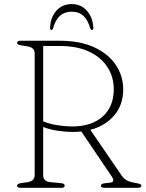

<svg xmlns="http://www.w3.org/2000/svg" viewBox="-20 -894 693 914"><path d="M566.5 -467.5Q566.5 -395 523.8 -344.8Q481 -294.5 410 -276L560 -57Q577.5 -31 617.5 -24.5Q640 -20.5 646.5 -18Q653 -15.5 653 -10Q653 0 637 0H476Q460.5 0 460.5 -10Q460.5 -19.5 477.5 -21.5L504 -24.5Q529.5 -27.5 512.5 -53L367 -268Q347 -266 326 -266Q290.5 -266 253 -271.8Q215.5 -277.5 185.5 -289.5V-60.5Q185.5 -30.5 218.5 -27L271 -22Q288 -20 288 -10Q288 0 273 0H76.5Q61.5 0 61.5 -10Q61.5 -19 78.5 -22L112.5 -27Q145 -32.5 145 -60.5V-639.5Q145 -667.5 112.5 -673L78.5 -678.5Q61.5 -681 61.5 -690Q61.5 -700 76.5 -700H266Q360.5 -700 427.8 -669.2Q495 -638.5 530.8 -585.8Q566.5 -533 566.5 -467.5ZM185.5 -675V-316.5Q216 -303.5 254.5 -297.8Q293 -292 323 -292Q416 -292 468.8 -339.2Q521.5 -386.5 521.5 -469Q521.5 -528.5 491.2 -575Q461 -621.5 404 -648.2Q347 -675 266 -675ZM321.5 -838.5Q288.5 -838.5 266.5 -819.8Q244.5 -801 232.5 -759.5Q230 -751.5 225 -751.5Q218.5 -751.5 218.5 -760.5Q220 -810.5 247.8 -842.5Q275.5 -874.5 321.5 -874.5Q366.5 -874.5 394.2 -842.5Q422 -810.5 424.5 -760.5Q424.5 -751.5 417.5 -751.5Q412 -751.5 409.5 -759.5Q397.5 -801 375.8 -819.8Q354 -838.5 321.5 -838.5Z"/></svg>

Font: Fraunces 9pt S050 Thin
Style: Regular
Weight: 100
Version: Version 1.000; ttfautohint (v1.8.3)